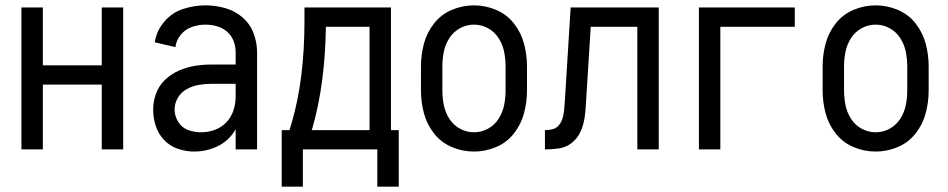

<svg xmlns="http://www.w3.org/2000/svg" viewBox="-20 -558 3540 717"><path d="M60 0V-530H140V-314H360V-530H440V0H360V-242H140V0Z M706 8Q675 8 645 -2Q615 -12 593 -35Q571 -58 561.5 -88Q552 -118 552 -149Q552 -180 563 -209.5Q574 -239 597 -260.5Q620 -282 648.5 -294.5Q677 -307 707.5 -312Q738 -317 769 -317H860V-363Q860 -385 852 -405.5Q844 -426 827.5 -440Q811 -454 790 -460Q769 -466 747 -466Q722 -466 697 -457.5Q672 -449 655 -428Q638 -407 635 -382L558 -400Q564 -442 593 -476.5Q622 -511 663.5 -524.5Q705 -538 747 -538Q784 -538 820 -528Q856 -518 884.5 -494Q913 -470 926.5 -435Q940 -400 940 -363V0H860V-75Q853 -63 844 -52Q819 -22 782 -7Q745 8 706 8ZM860 -198V-245H769Q746 -245 722.5 -241Q699 -237 678 -225.5Q657 -214 644.5 -193.5Q632 -173 632 -149Q632 -125 645.5 -103Q659 -81 682.5 -72.5Q706 -64 731.5 -64Q757 -64 782 -73Q807 -82 825.5 -101.5Q844 -121 852 -146.5Q860 -172 860 -198Z M1032 139V-72H1061L1070 -102Q1117 -263 1117 -481V-530H1440V-72H1469V139H1389V0H1111V139ZM1144 -72H1360V-458H1197Q1194 -245 1147 -81Z M1750 8Q1707 8 1667 -9Q1627 -26 1600.5 -60Q1574 -94 1563 -135.5Q1552 -177 1552 -220V-310Q1552 -353 1563 -394.5Q1574 -436 1600.5 -470Q1627 -504 1667 -521Q1707 -538 1750 -538Q1793 -538 1833 -521Q1873 -504 1899.5 -470Q1926 -436 1937 -394.5Q1948 -353 1948 -310V-220Q1948 -177 1937 -135.5Q1926 -94 1899.5 -60Q1873 -26 1833 -9Q1793 8 1750 8ZM1750 -64Q1778 -64 1802.5 -77.5Q1827 -91 1842 -114.5Q1857 -138 1862.5 -165Q1868 -192 1868 -220V-310Q1868 -338 1862.5 -365Q1857 -392 1842 -415.5Q1827 -439 1802.5 -452.5Q1778 -466 1750 -466Q1722 -466 1697.5 -452.5Q1673 -439 1658 -415.5Q1643 -392 1637.5 -365Q1632 -338 1632 -310V-220Q1632 -192 1637.5 -165Q1643 -138 1658 -114.5Q1673 -91 1697.5 -77.5Q1722 -64 1750 -64Z M2015 0V-72Q2030 -72 2044 -75.5Q2058 -79 2067.5 -91Q2077 -103 2081 -117Q2085 -131 2086.5 -145.5Q2088 -160 2089 -175L2111 -530H2440V0H2360V-458H2186L2168 -170Q2167 -144 2163 -117.5Q2159 -91 2148 -66.5Q2137 -42 2116 -25Q2095 -8 2068.5 -4Q2042 0 2015 0Z M2590 0V-530H2948V-458H2670V0Z M3250 8Q3207 8 3167 -9Q3127 -26 3100.5 -60Q3074 -94 3063 -135.5Q3052 -177 3052 -220V-310Q3052 -353 3063 -394.5Q3074 -436 3100.5 -470Q3127 -504 3167 -521Q3207 -538 3250 -538Q3293 -538 3333 -521Q3373 -504 3399.5 -470Q3426 -436 3437 -394.5Q3448 -353 3448 -310V-220Q3448 -177 3437 -135.5Q3426 -94 3399.5 -60Q3373 -26 3333 -9Q3293 8 3250 8ZM3250 -64Q3278 -64 3302.5 -77.5Q3327 -91 3342 -114.5Q3357 -138 3362.5 -165Q3368 -192 3368 -220V-310Q3368 -338 3362.5 -365Q3357 -392 3342 -415.5Q3327 -439 3302.5 -452.5Q3278 -466 3250 -466Q3222 -466 3197.5 -452.5Q3173 -439 3158 -415.5Q3143 -392 3137.5 -365Q3132 -338 3132 -310V-220Q3132 -192 3137.5 -165Q3143 -138 3158 -114.5Q3173 -91 3197.5 -77.5Q3222 -64 3250 -64Z"/></svg>

Font: Iosevka SS08
Style: Regular
Weight: 400
Monospace: yes
Designer: Belleve Invis
Foundry: Belleve Invis
Version: 2.1.0; ttfautohint (v1.8.2)